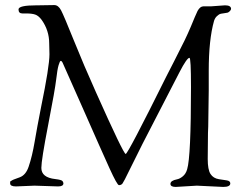

<svg xmlns="http://www.w3.org/2000/svg" viewBox="-20 -733 951 757"><path d="M116 -1 43 2Q20 2 20 -10V-14Q20 -18 21.5 -18.5Q23 -19 24.5 -20Q26 -21 27.5 -22Q29 -23 32.5 -24.5Q36 -26 39 -27Q48 -30 58 -34Q82 -43 93 -76Q107 -117 116.5 -173.5Q126 -230 142 -311Q175 -471 175 -519Q175 -519 174 -562Q174 -613 144 -655Q132 -671 119 -675.5Q106 -680 83 -680H68Q53 -680 53 -696Q53 -712 124 -712H130L194 -713Q210 -713 221 -692Q232 -671 271 -574Q310 -477 358 -370Q467 -126 475.5 -126Q484 -126 636 -432Q637 -434 666 -490.5Q695 -547 708 -574Q721 -601 732 -627Q743 -653 748 -665.5Q753 -678 759 -690Q769 -708 782 -708H812L867 -712Q891 -712 891 -698Q891 -694 886 -689Q881 -684 877 -683Q873 -682 861.5 -680.5Q850 -679 846.5 -677.5Q843 -676 835.5 -669.5Q828 -663 824 -651Q803 -577 803 -454V-376L801 -234L800 -209L799 -106Q799 -64 810 -47Q821 -30 843 -26.5Q865 -23 873 -22Q888 -20 888 -10Q888 4 860 4L756 -1L673 4Q652 4 652 -8Q652 -21 678 -26Q689 -28 701 -38Q713 -48 718 -66Q733 -116 733 -390Q733 -505 727 -505Q717 -505 688 -449L542 -166Q514 -111 491 -63.5Q468 -16 463 -9.5Q458 -3 449 -3Q442 -3 411.5 -70Q381 -137 305.5 -308.5Q230 -480 226.5 -486.5Q223 -493 219.5 -493Q216 -493 211 -476Q206 -459 201.5 -419.5Q197 -380 170 -241Q143 -102 143 -71Q143 -33 198 -27Q223 -24 226.5 -19Q230 -14 230 -10Q230 2 209 2Z"/></svg>

Font: Sorts Mill Goudy
Style: Italic
Weight: 400
Italic angle: -7.40001°
Version: Version 003.101